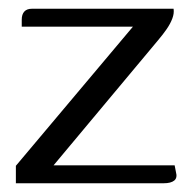

<svg xmlns="http://www.w3.org/2000/svg" viewBox="-20 -419 439 439"><path d="M102.5 -41H379.3L382.3 -25.6Q386 -12.4 378.4 -6.2Q370.8 0 354.3 0H16.3V-39.9L283.9 -358H29.7V-373.9Q29.7 -386.3 35.7 -392.7Q41.6 -399 53 -399H376.9Q378.5 -388.4 374 -376.6Q369.6 -364.8 361.1 -352.5Q352.6 -340.2 341.1 -326.6Z"/></svg>

Font: Genos Thin
Style: Regular
Weight: 100
Designer: Robert E. Leuschke
Foundry: Robert E. Leuschke
Version: Version 1.010